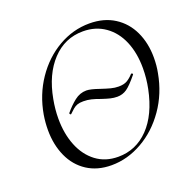

<svg xmlns="http://www.w3.org/2000/svg" viewBox="-117 -753 885 883"><g transform="rotate(-20 325.5 -312.0)"><path d="M187 -272Q185 -272 183 -275Q181 -278 182 -280Q206 -309 232.5 -330Q259 -351 291 -351Q311 -351 354 -336Q381 -327 400 -322Q419 -317 438 -317Q464 -317 480 -326.5Q496 -336 511 -353H513Q516 -353 518 -350.5Q520 -348 518 -346Q484 -304 463 -289.5Q442 -275 416 -275Q399 -275 382.5 -279Q366 -283 342 -291Q318 -300 299.5 -304.5Q281 -309 261 -309Q243 -309 231.5 -305Q220 -301 209.5 -292Q199 -283 189 -273ZM63 -240Q63 -276 69 -313Q85 -406 135 -479.5Q185 -553 257 -594.5Q329 -636 409 -636Q480 -636 531 -603.5Q582 -571 608.5 -514.5Q635 -458 635 -387Q635 -348 628 -313Q611 -219 559.5 -145Q508 -71 435 -29.5Q362 12 284 12Q215 12 165 -20.5Q115 -53 89 -110.5Q63 -168 63 -240ZM561 -260Q571 -309 571 -359Q571 -433 547 -490Q523 -547 477 -579.5Q431 -612 369 -612Q280 -612 218 -546Q156 -480 135 -366Q126 -318 126 -273Q126 -199 149.5 -140.5Q173 -82 218 -48Q263 -14 326 -14Q413 -14 475 -78Q537 -142 561 -260Z"/></g></svg>

Font: Cormorant Infant
Style: Italic
Weight: 400
Italic angle: -10°
Designer: Christian Thalmann (Catharsis Fonts)
Foundry: Catharsis Fonts
Version: Version 4.000